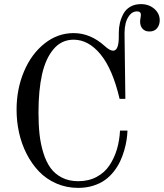

<svg xmlns="http://www.w3.org/2000/svg" viewBox="-20 -890 792 928"><path d="M585.9 -412.1H558.1Q524.4 -556.2 466.1 -627.2Q407.7 -698.2 335.9 -698.2Q277.8 -698.2 239.3 -653.1Q200.7 -607.9 183.3 -530.8Q166 -453.6 166 -346.2Q166 -288.1 171.1 -241Q176.3 -193.8 189.7 -150.6Q203.1 -107.4 224.4 -78.1Q245.6 -48.8 279.5 -31.5Q313.5 -14.2 357.9 -14.2Q408.2 -14.2 447 -34.9Q485.8 -55.7 509.3 -91.1Q532.7 -126.5 545.2 -168.7Q557.6 -210.9 560.1 -258.8H596.2Q595.2 -236.3 591.8 -213.4Q588.4 -190.4 580.3 -162.6Q572.3 -134.8 560.5 -109.9Q548.8 -85 530 -61Q511.2 -37.1 487.5 -20Q463.9 -2.9 430.4 7.6Q397 18.1 357.9 18.1Q300.8 18.1 252 -3.4Q203.1 -24.9 168.2 -61.5Q133.3 -98.1 108.6 -146.5Q84 -194.8 72 -249Q60.1 -303.2 60.1 -359.9Q60.1 -459.5 95.9 -544.4Q131.8 -629.4 195.3 -679.7Q258.8 -730 335.9 -730Q417.5 -730 486.8 -667Q510.7 -645 526.9 -645Q554.2 -645 554.2 -712.9V-731.9Q554.2 -756.3 559.6 -779.1Q564.9 -801.8 576.4 -823.2Q587.9 -844.7 609.6 -857.4Q631.3 -870.1 661.1 -870.1Q699.7 -870.1 725.8 -847.4Q752 -824.7 752 -792Q752 -769.5 739.3 -753.7Q726.6 -737.8 702.1 -737.8Q680.7 -737.8 668.9 -751.2Q657.2 -764.6 657.2 -785.2Q657.2 -793 659.2 -803.5Q661.1 -814 661.1 -817.9Q661.1 -835 642.1 -835Q621.1 -835 606.9 -817.4Q592.8 -799.8 587.4 -777.6Q582 -755.4 582 -731.9V-722.2Z"/></svg>

Font: Flanker Steampunk
Style: Regular
Weight: 400
Designer: Alexey Kryukov, Leonardo Di Lena
Foundry: Alexey Kryukov, Leonardo Di Lena
Version: 1.210